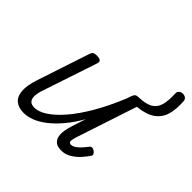

<svg xmlns="http://www.w3.org/2000/svg" viewBox="-175 -899 1103 1103"><g transform="rotate(45 377.0 -347.0)"><path d="M151 16Q109 16 84 -4.5Q59 -25 55.5 -67Q52 -109 73 -172L178 -489Q183 -505 191 -510Q199 -515 215 -515Q239 -515 246.5 -507Q254 -499 248 -483L140 -159Q128 -126 126.5 -101Q125 -76 136 -62.5Q147 -49 174 -49Q207 -49 248 -75.5Q289 -102 334 -154Q379 -206 424 -283Q469 -360 511 -462L520 -489Q526 -505 533.5 -510Q541 -515 558 -515Q611 -517 640 -533Q669 -549 680 -584Q691 -619 688 -679Q687 -693 696.5 -701Q706 -709 718.5 -709.5Q731 -710 741.5 -703.5Q752 -697 753 -683Q758 -620 744.5 -574.5Q731 -529 693 -502.5Q655 -476 586 -469L465 -102Q458 -81 456.5 -69Q455 -57 459.5 -52Q464 -47 471 -47Q485 -47 499 -56Q513 -65 526.5 -79.5Q540 -94 553 -111Q561 -122 570 -122Q579 -122 589 -115Q600 -106 602.5 -99Q605 -92 599 -84Q588 -67 567.5 -43.5Q547 -20 518.5 -2Q490 16 456 16Q424 16 408.5 2.5Q393 -11 389 -32Q385 -53 389.5 -79Q394 -105 403 -132L429 -211Q395 -152 359 -109.5Q323 -67 287 -39Q251 -11 216.5 2.5Q182 16 151 16Z"/></g></svg>

Font: Playwrite US Trad Light
Style: Regular
Weight: 300
Designer: Veronika Burian, José Scaglione
Foundry: TypeTogether
Version: Version 1.003